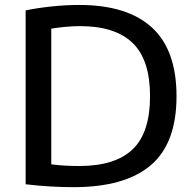

<svg xmlns="http://www.w3.org/2000/svg" viewBox="-20 -768 804 794"><path d="M284.5 6Q237.5 6 188.8 3.2Q140 0.5 86 -6V-725Q136.5 -735.5 195.2 -741.5Q254 -747.5 307.5 -747.5Q506 -747.5 608 -654.5Q710 -561.5 710 -370Q710 -175 603.2 -84.5Q496.5 6 284.5 6ZM308.5 -81.5Q455.5 -81.5 528 -150Q600.5 -218.5 600.5 -370.5Q600.5 -521 528.2 -590.5Q456 -660 311 -660Q283.5 -660 253 -657.2Q222.5 -654.5 192 -649.5V-88.5Q241.5 -81.5 308.5 -81.5Z"/></svg>

Font: Encode Sans Semi Expanded Medium
Style: Regular
Weight: 500
Width: 6
Designer: Multiple Designers
Foundry: Impallari Type
Version: Version 3.000; ttfautohint (v1.8.3) -l 8 -r 50 -G 200 -x 14 